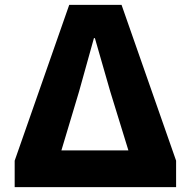

<svg xmlns="http://www.w3.org/2000/svg" viewBox="-20 -765 780 785"><path d="M40 0V-108L263 -745H477L700 -108V0ZM231 -150H505L431 -390L368 -609H364L303 -390Z"/></svg>

Font: Noto Sans SC Black
Style: Regular
Weight: 900
Designer: Ryoko NISHIZUKA  (kana, bopomofo & ideographs); Paul D. Hunt (Latin, Greek & Cyrillic); Sandoll Communications , Soo-you
Foundry: Adobe
Version: Version 2.004-H2;hotconv 1.0.118;makeotfexe 2.5.65603